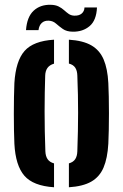

<svg xmlns="http://www.w3.org/2000/svg" viewBox="-20 -774 513 802"><path d="M40.1 -173.6Q39 -196 38.4 -229Q37.8 -262 37.8 -298.8Q37.8 -335.6 38.4 -369.4Q39 -403.2 40.1 -427.1Q45.7 -519.4 82.6 -561.2Q119.4 -603 205.7 -608.2V-508.1Q186.8 -502.5 178.1 -490Q169.4 -477.5 168.8 -458.3Q167.7 -425 167 -387Q166.4 -348.9 166.3 -308.2Q166.3 -267.5 167.1 -225.7Q167.9 -184 169.5 -142.4Q170.2 -121.9 178.7 -109.3Q187.3 -96.6 205.7 -91.5V8.2Q118.7 2.6 81.8 -40Q44.8 -82.6 40.1 -173.6ZM267.8 8.2V-91.5Q286.2 -96.8 294.3 -109.3Q302.4 -121.9 303 -142Q304.5 -186.8 305.4 -226.1Q306.2 -265.4 306.2 -302.8Q306.3 -340.2 305.5 -378.4Q304.7 -416.7 303 -458.9Q302.4 -478.8 294.3 -491.3Q286.1 -503.7 267.8 -508.5V-608.2Q327 -604.5 361.7 -584.4Q396.3 -564.4 412.9 -525.7Q429.4 -487 432.5 -427.1Q433.6 -403.5 434.4 -370.3Q435.1 -337 435.1 -300.8Q435.1 -264.5 434.4 -231.1Q433.6 -197.6 432.5 -173.6Q429 -112.9 412.5 -74.1Q396 -35.3 361.3 -15.4Q326.6 4.5 267.8 8.2ZM332.9 -742.9H385.1Q382.8 -689.1 354.4 -665Q326.1 -641 283.9 -641.6Q258.1 -641.9 242.5 -653Q226.8 -664.1 214.1 -675.4Q201.4 -686.7 183.9 -687.6Q166 -688.6 154.7 -678.4Q143.4 -668.2 140.8 -648H88.6Q92.6 -703.5 120.5 -729.3Q148.3 -755 191.2 -754Q211.7 -753.6 224.8 -747Q238 -740.3 247.7 -731.5Q257.4 -722.6 267 -715.9Q276.7 -709.2 289.7 -708.6Q309.6 -707.7 321 -717.2Q332.4 -726.7 332.9 -742.9Z"/></svg>

Font: Big Shoulders Stencil Text SC Thin
Style: Regular
Weight: 100
Designer: Patric King
Foundry: XO Type Co
Version: Version 2.001